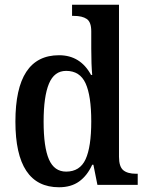

<svg xmlns="http://www.w3.org/2000/svg" viewBox="-20 -780 616 810"><path d="M45 -267Q45 -547 229 -547Q319 -547 364 -464H369Q365 -507 365 -575V-648Q365 -687 346 -700Q327 -713 291 -713H284V-760H482V-119Q482 -77 500 -62Q518 -47 554 -47H561V0H391L374 -85H369Q348 -39 314 -14.5Q280 10 229 10Q45 10 45 -267ZM365 -268Q365 -376 341 -428.5Q317 -481 259 -481Q209 -481 186.5 -427Q164 -373 164 -267Q164 -159 186.5 -107.5Q209 -56 259 -56Q317 -56 341 -108Q365 -160 365 -268Z"/></svg>

Font: Noto Serif NarrowSemiBold
Style: Regular
Weight: 600
Width: 4
Designer: Monotype Design Team
Foundry: Monotype Imaging Inc.
Version: Version 1.001